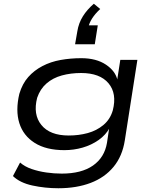

<svg xmlns="http://www.w3.org/2000/svg" viewBox="-20 -815 826 1023"><path d="M291 188Q220 188 153 173.5Q86 159 49 123L87 51Q112 73 148.5 85.5Q185 98 226.5 104Q268 110 309 110Q414 110 475.5 67Q537 24 550 -54L562 -134L565 -135Q544 -96 505.5 -69Q467 -42 420 -28.5Q373 -15 323 -15Q226 -15 165 -53.5Q104 -92 83 -159Q62 -226 83 -315Q99 -369 130.5 -404.5Q162 -440 206 -463Q250 -486 303 -495.5Q356 -505 413 -505Q493 -505 544.5 -470.5Q596 -436 606 -387H604L621 -496H712L645 -67Q632 17 585 74Q538 131 463 159.5Q388 188 291 188ZM346 -93Q400 -93 447.5 -106Q495 -119 531 -149Q567 -179 581 -227Q604 -317 558 -371.5Q512 -426 412 -426Q357 -426 309.5 -413Q262 -400 228 -370.5Q194 -341 178 -294Q155 -205 200.5 -149Q246 -93 346 -93ZM380 -579 392 -648Q399 -692 421.5 -728Q444 -764 480 -795L514 -767Q487 -742 471 -717Q455 -692 450 -667L436 -680H501L485 -579Z"/></svg>

Font: Nunito Sans 7pt Expanded
Style: Italic
Weight: 400
Width: 7
Italic angle: -9°
Designer: Vernon Adams
Foundry: Vernon Adams
Version: Version 3.101;gftools[0.9.27]